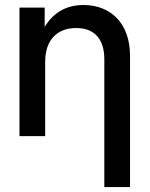

<svg xmlns="http://www.w3.org/2000/svg" viewBox="-20 -546 600 770"><path d="M161.1 0V-296.9C161.1 -392.6 215.3 -433.6 285.6 -433.6C356.9 -433.6 398.4 -391.1 398.4 -308.6V204.1H501.5V-321.3C501.5 -456.1 420.9 -525.9 314.9 -525.9C247.1 -525.9 194.3 -496.6 159.2 -438V-515.6H58.1V0Z"/></svg>

Font: Inteeer Medium
Style: Regular
Weight: 500
Designer: Rasmus Andersson
Foundry: rsms
Version: Version 4.001;Glyphs 3.4 (3402)